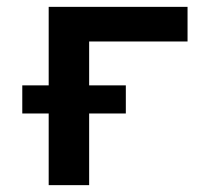

<svg xmlns="http://www.w3.org/2000/svg" viewBox="-20 -540 640 560"><path d="M122 0V-209H45V-291H122V-520H527V-419H240V-291H347V-209H240V0Z"/></svg>

Font: R Plex Mono
Style: Bold
Weight: 700
Monospace: yes
Designer: Belleve Invis
Foundry: Belleve Invis
Version: Version 31.8.0